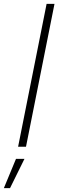

<svg xmlns="http://www.w3.org/2000/svg" viewBox="-36 -762 317 997"><path d="M247 -742 99 0H58L206 -742ZM47 63H91L16 215H-16Z"/></svg>

Font: Gontserrat ExtraLight
Style: Italic
Weight: 275
Italic angle: -11.3°
Designer: Julieta Ulanovsky
Foundry: Julieta Ulanovsky
Version: Version 6.001